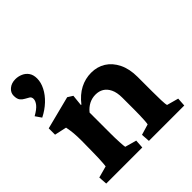

<svg xmlns="http://www.w3.org/2000/svg" viewBox="-184 -809 941 941"><g transform="rotate(-45 287.0 -338.5)"><path d="M18.6 0 15.6 -44.9 76.2 -61.5Q77.1 -65.4 78.1 -79.1Q79.1 -92.8 80.1 -113.8Q81.1 -134.8 81.1 -159.2L82 -233.4Q82 -263.7 80.1 -286.1Q78.1 -308.6 73.2 -333L10.7 -346.7V-390.6L182.6 -434.6L209 -418L203.1 -360.4L206.1 -359.4Q236.3 -398.4 272.9 -417.5Q309.6 -436.5 350.6 -436.5Q392.6 -436.5 425.3 -416Q458 -395.5 477.5 -356Q497.1 -316.4 497.1 -260.7V-160.2Q497.1 -127 498 -98.1Q499 -69.3 502 -61.5L562.5 -44.9L559.6 0H314.5L311.5 -44.9L367.2 -61.5Q369.1 -70.3 370.1 -86.4Q371.1 -102.5 371.6 -122.1Q372.1 -141.6 372.1 -159.2V-241.2Q372.1 -278.3 360.8 -301.3Q349.6 -324.2 331.5 -335Q313.5 -345.7 290 -345.7Q265.6 -345.7 244.6 -335Q223.6 -324.2 207 -303.7V-160.2Q207 -127 208.5 -98.1Q210 -69.3 211.9 -61.5L271.5 -44.9L268.6 0ZM25.4 -450.2 3.9 -481.4Q35.2 -499 47.9 -515.1Q60.5 -531.2 60.5 -544.9Q60.5 -557.6 51.8 -563.5Q43 -569.3 31.2 -575.2Q19.5 -581.1 10.7 -591.8Q2 -602.5 2 -625Q2 -646.5 20 -661.6Q38.1 -676.8 65.4 -676.8Q85 -676.8 103 -668.9Q121.1 -661.1 132.3 -645Q143.6 -628.9 143.6 -603.5Q143.6 -576.2 128.9 -547.4Q114.3 -518.6 87.4 -493.2Q60.5 -467.8 25.4 -450.2Z"/></g></svg>

Font: Crimson Pro
Style: Bold
Weight: 700
Designer: Jacques Le Bailly
Foundry: Baron von Fonthausen
Version: Version 1.003